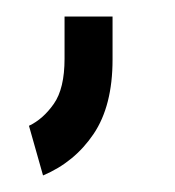

<svg xmlns="http://www.w3.org/2000/svg" viewBox="-20 -120 211 232"><path d="M116 -48Q116 8 93 42Q70 76 32 92L15 32Q32 24 45 5.5Q58 -13 58 -49V-100H116V-48Z"/></svg>

Font: Marvel
Style: Regular
Weight: 400
Designer: Carolina Trebol
Foundry: Carolina Trebol
Version: Version 1.001